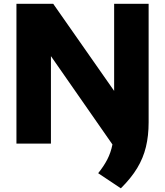

<svg xmlns="http://www.w3.org/2000/svg" viewBox="-20 -760 874 1016"><path d="M619.5 236.5 499.5 156.5Q529 120 547.8 83.8Q566.5 47.5 575 4.5L249.5 -463V0H67V-740H261.5L584 -279V-740H766.5V-112.5Q766.5 -41.5 752.2 17.5Q738 76.5 705.8 129.8Q673.5 183 619.5 236.5Z"/></svg>

Font: Encode Sans Semi Expanded ExtraBold
Style: Regular
Weight: 800
Width: 6
Designer: Multiple Designers
Foundry: Impallari Type
Version: Version 3.000; ttfautohint (v1.8.3) -l 8 -r 50 -G 200 -x 14 